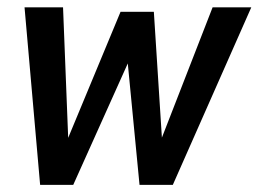

<svg xmlns="http://www.w3.org/2000/svg" viewBox="-20 -516 722 536"><path d="M92 0 48.5 -495.5H156L172.5 -76.5L149.5 -81L316.5 -483H409.5L435.5 -76.5L412 -80.5L573.5 -495.5H681.5L462.5 0H369.5L331.5 -393L359 -388.5L184.5 0Z"/></svg>

Font: Cabin SemiCondensedSemiBold
Style: Italic
Weight: 600
Width: 4
Italic angle: -10°
Designer: Pablo Impallari
Foundry: Pablo Impallari. http://www.impallari.com Igino Marini. http://www.ikern.com
Version: Version 3.001